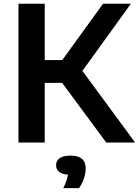

<svg xmlns="http://www.w3.org/2000/svg" viewBox="-20 -760 740 1024"><path d="M78.5 0V-740H218.5V-439.5H312L529.5 -740H678L419.5 -382L700.5 0H546.5L311.5 -318H218.5V0ZM317.5 243.5Q338 202 342.5 171.5Q309 169 294 155.5Q279 142 279 121Q279 97.5 298 83.8Q317 70 357 70Q437 70 437 138Q437 163 427.5 191.8Q418 220.5 401.5 243.5Z"/></svg>

Font: Encode Sans SemiExpanded SemiExpanded SemiBold
Style: Regular
Weight: 600
Width: 6
Designer: Multiple Designers
Foundry: Impallari Type
Version: Version 3.000; ttfautohint (v1.8.3) -l 8 -r 50 -G 200 -x 14 